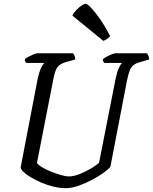

<svg xmlns="http://www.w3.org/2000/svg" viewBox="-20 -982 798 1002"><path d="M324.9 0Q293 0 259.8 -7.9Q226.6 -15.8 196 -28.9Q165.3 -42.1 140.9 -56.7Q116.5 -71.4 102.3 -85.2Q88.1 -99 87.9 -109L177 -573Q184.8 -607.5 194.9 -628.4Q205.1 -649.4 211.9 -653.6H116.8Q115 -655.6 112.2 -660.5Q109.3 -665.4 109.3 -672.4Q115.8 -678.9 129.1 -686.1Q142.4 -693.2 155.6 -698.6Q168.9 -704 174.9 -704H361Q364.5 -700.2 368.6 -691.7Q372.7 -683.1 372.5 -671.4L325.6 -658.4Q295.1 -650.1 281.4 -633.5Q267.8 -616.8 259 -572.1L172.8 -131.3Q178.5 -122 198.2 -110Q217.9 -98 244.8 -87Q271.7 -76 297.2 -68.7Q322.7 -61.3 339.9 -61.3Q364.4 -61.3 396.5 -74Q428.6 -86.8 457 -104Q485.4 -121.1 496.8 -132.1L583.7 -573Q591.7 -610.3 601.4 -629.8Q611 -649.4 617.8 -653.6H523.8Q522 -655.6 519.1 -660.5Q516.2 -665.4 516.2 -672.4Q523.2 -679.1 536.9 -686.3Q550.5 -693.5 563.7 -698.7Q576.9 -704 581.6 -704H747.5Q750.3 -700 754.3 -691.8Q758.3 -683.6 758.3 -671.4L709.4 -657.4Q688.5 -651.6 676.3 -641.8Q664 -632 657 -614.2Q650 -596.3 643 -563.3L556.1 -111.6Q545.7 -98.4 519.1 -79.3Q492.5 -60.3 457.7 -42.1Q422.9 -23.9 387.8 -11.9Q352.7 0 324.9 0ZM519.4 -768.8 357.6 -900.6Q364.4 -915 378.2 -929.4Q392 -943.8 405.7 -953Q419.4 -962.1 426.6 -962.1Q435.6 -962.1 455.9 -940.9Q476.1 -919.6 502.7 -881.7Q529.2 -843.7 554.8 -792.9Q550.8 -788.9 540.7 -780.5Q530.6 -772.2 519.4 -768.8Z"/></svg>

Font: Texturina Medium
Style: Italic
Weight: 500
Italic angle: -11°
Designer: Guillermo Torres Carreño
Foundry: Omnibus-Type
Version: Version 1.002